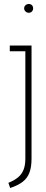

<svg xmlns="http://www.w3.org/2000/svg" viewBox="-20 -729 228 962"><path d="M138 66V-501H29V-472H107V65Q107 99 98 121.5Q89 144 70.5 159.5Q52 175 22 187L31 213Q70 200 93.5 182Q117 164 127.5 136Q138 108 138 66ZM146 -687Q146 -697 140 -703Q134 -709 124 -709Q115 -709 108 -703Q101 -697 101 -687Q101 -678 108 -671.5Q115 -665 124 -665Q134 -665 140 -671.5Q146 -678 146 -687Z"/></svg>

Font: Advent Pro ExtraLight
Style: Regular
Weight: 250
Version: Version 3.000